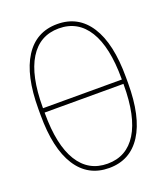

<svg xmlns="http://www.w3.org/2000/svg" viewBox="-137 -830 807 932"><g transform="rotate(-20 267.0 -363.5)"><path d="M267.1 7.8Q158.2 7.8 99.6 -83.5Q41 -174.8 41 -348.1V-379.4Q41 -552.7 99.6 -644Q158.2 -735.4 267.1 -735.4Q376 -735.4 434.6 -644Q493.2 -552.7 493.2 -379.4V-348.1Q493.2 -174.8 434.6 -83.5Q376 7.8 267.1 7.8ZM267.1 -14.6Q365.7 -14.6 418.2 -99.6Q470.7 -184.6 470.7 -348.1V-352.5H63.5V-348.1Q63.5 -184.6 116 -99.6Q168.5 -14.6 267.1 -14.6ZM63.5 -375H470.7V-379.4Q470.7 -543 418.2 -627.9Q365.7 -712.9 267.1 -712.9Q168.5 -712.9 116 -627.9Q63.5 -543 63.5 -379.4Z"/></g></svg>

Font: Inter Display Thin
Style: Regular
Weight: 100
Designer: Rasmus Andersson
Foundry: rsms
Version: Version 4.000;git-a52131595